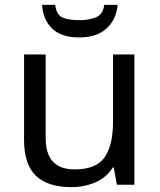

<svg xmlns="http://www.w3.org/2000/svg" viewBox="-20 -760 658 790"><path d="M533 -536V0H461L448 -71H444Q418 -29 372 -9.5Q326 10 274 10Q177 10 128 -36.5Q79 -83 79 -185V-536H168V-191Q168 -63 287 -63Q376 -63 410.5 -113Q445 -163 445 -257V-536ZM464 -740Q459 -680 418.5 -643Q378 -606 306 -606Q232 -606 194.5 -642.5Q157 -679 153 -740H207Q212 -699 237 -688Q262 -677 308 -677Q347 -677 375.5 -689Q404 -701 409 -740Z"/></svg>

Font: Noto Sans Manichaean
Style: Regular
Weight: 400
Designer: Monotype Design Team
Foundry: Monotype Imaging Inc.
Version: Version 2.005; ttfautohint (v1.8.4.7-5d5b)